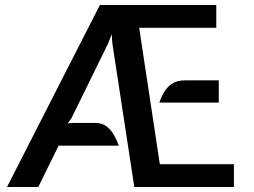

<svg xmlns="http://www.w3.org/2000/svg" viewBox="-20 -747 1015 767"><path d="M8 0 379 -727H844V-636H536L618.5 -91H914.5V0H516.5L429 -572.5L426 -610.5L412 -573.5L265 -274L250.5 -254L269.5 -256H360.5Q387.5 -256 405.8 -242Q424 -228 435.8 -206.8Q447.5 -185.5 454.5 -165H214L133 0ZM616.5 -337Q623.5 -359 635.8 -379.5Q648 -400 668 -413Q688 -426 718.5 -426H854V-337Z"/></svg>

Font: Expletus Sans SemiBold
Style: Regular
Weight: 600
Version: Version 7.500